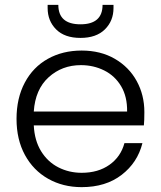

<svg xmlns="http://www.w3.org/2000/svg" viewBox="-20 -762 662 790"><path d="M572 -246H119Q122 -184 149 -140Q176 -96 220 -73.5Q264 -51 316 -51Q384 -51 430.5 -84Q477 -117 492 -173H566Q546 -93 480.5 -42.5Q415 8 316 8Q239 8 178 -26.5Q117 -61 82.5 -124.5Q48 -188 48 -273Q48 -358 82 -422Q116 -486 177 -520Q238 -554 316 -554Q394 -554 452.5 -520Q511 -486 542.5 -428.5Q574 -371 574 -301Q574 -265 572 -246ZM503 -303Q504 -364 478.5 -407Q453 -450 409 -472Q365 -494 313 -494Q235 -494 180 -444Q125 -394 119 -303ZM447 -729Q447 -676 411.5 -641Q376 -606 311 -606Q246 -606 211 -641Q176 -676 176 -729V-742H220Q220 -662 311 -662Q402 -662 402 -742H447Z"/></svg>

Font: Poppins-tnum Light
Style: Regular
Weight: 300
Designer: Ninad Kale (Devanagari), Jonny Pinhorn (Latin)
Foundry: Indian Type Foundry
Version: Version 4.004